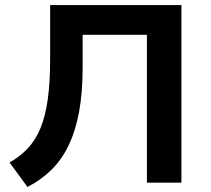

<svg xmlns="http://www.w3.org/2000/svg" viewBox="-20 -725 837 762"><path d="M89 17 18 -80Q60 -104 90.5 -136.5Q121 -169 140.5 -216Q160 -263 169.5 -330.5Q179 -398 179 -490V-705H700V0H563V-587H308V-456Q308 -358 294 -282Q280 -206 252.5 -148.5Q225 -91 183.5 -50.5Q142 -10 89 17Z"/></svg>

Font: Nunito Sans 7pt
Style: Bold
Weight: 700
Designer: Vernon Adams
Foundry: Vernon Adams
Version: Version 3.101;gftools[0.9.27]